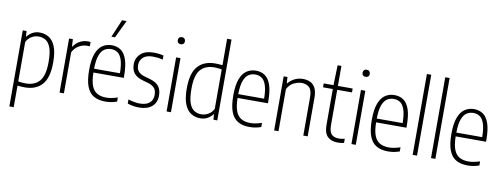

<svg xmlns="http://www.w3.org/2000/svg" viewBox="-76 -1239 4940 1890"><g transform="rotate(10 2394.0 -294.0)"><path d="M70 220V-540.5H108L111.5 -486H116Q133.5 -511.5 165.5 -530Q197.5 -548.5 240 -548.5Q288.5 -548.5 329.5 -524.5Q370.5 -500.5 395.2 -442Q420 -383.5 420 -280Q420 -128.5 359.2 -59.8Q298.5 9 186.5 9Q169.5 9 150 7.8Q130.5 6.5 113.5 4.5V220ZM188.5 -31Q278 -31 326.2 -86.5Q374.5 -142 374.5 -275.5Q374.5 -370.5 355.8 -420.5Q337 -470.5 305.5 -489.2Q274 -508 235 -508Q200 -508 166.2 -489Q132.5 -470 113.5 -432V-37.5Q128 -34.5 149.2 -32.8Q170.5 -31 188.5 -31Z M533 0V-540.5H571L574.5 -467.5H578.5Q604.5 -506 641.8 -525.5Q679 -545 719.5 -545Q728.5 -545 735.5 -544.2Q742.5 -543.5 747.5 -543V-500Q739.5 -501 733.2 -501Q727 -501 718 -501Q677 -501 637.8 -477.8Q598.5 -454.5 576.5 -410V0Z M990 9Q922 9 875.2 -17.8Q828.5 -44.5 804.8 -105.8Q781 -167 781 -270.5Q781 -373 804.2 -434Q827.5 -495 868 -521.8Q908.5 -548.5 960 -548.5Q1012 -548.5 1050.2 -522.2Q1088.5 -496 1109.5 -435Q1130.5 -374 1130.5 -270V-252.5H827Q828 -168.5 847 -120.2Q866 -72 902.8 -51.5Q939.5 -31 993.5 -31Q1017 -31 1044 -36Q1071 -41 1106.5 -52V-11Q1073.5 0.5 1045.2 4.8Q1017 9 990 9ZM960 -510Q923 -510 893.5 -491.2Q864 -472.5 846 -424.8Q828 -377 827 -290.5H1085.5Q1084.5 -377 1068.2 -424.8Q1052 -472.5 1024.2 -491.2Q996.5 -510 960 -510ZM940 -630.5 1015.5 -808H1061L976 -630.5Z M1328.5 9Q1298 9 1269 4Q1240 -1 1213 -10V-51.5Q1276.5 -31 1328.5 -31Q1391 -31 1425 -59Q1459 -87 1459 -139Q1459 -186 1436.8 -209.8Q1414.5 -233.5 1372 -245.5L1324 -259Q1257 -278 1230.2 -313.2Q1203.5 -348.5 1203.5 -401.5Q1203.5 -465 1248.8 -506.8Q1294 -548.5 1378 -548.5Q1406.5 -548.5 1430.2 -545.8Q1454 -543 1477 -537.5V-496.5Q1450 -503 1427.2 -505.8Q1404.5 -508.5 1378.5 -508.5Q1311 -508.5 1279 -477.8Q1247 -447 1247 -403Q1247 -362 1267.5 -337.8Q1288 -313.5 1331 -301.5L1379 -288Q1450.5 -268 1476.5 -231.5Q1502.5 -195 1502.5 -141Q1502.5 -70.5 1456.8 -30.8Q1411 9 1328.5 9Z M1603 0V-540.5H1646.5V0ZM1625 -675.5Q1608.5 -675.5 1598.8 -685Q1589 -694.5 1589 -711Q1589 -727 1598.8 -737Q1608.5 -747 1625 -747Q1641.5 -747 1651.2 -737Q1661 -727 1661 -711Q1661 -694.5 1651.2 -685Q1641.5 -675.5 1625 -675.5Z M1939 9Q1891 9 1850 -15Q1809 -39 1784 -97.5Q1759 -156 1759 -259.5Q1759 -411 1819.8 -479.8Q1880.5 -548.5 1993 -548.5Q2010 -548.5 2029.2 -547.2Q2048.5 -546 2065.5 -544V-808H2109.5V0H2071L2067.5 -53.5H2063.5Q2045.5 -28 2013.5 -9.5Q1981.5 9 1939 9ZM1944 -31.5Q1979 -31.5 2013 -50.8Q2047 -70 2065.5 -107.5V-502Q2051 -505 2029.8 -507Q2008.5 -509 1991 -509Q1901 -509 1853 -453.5Q1805 -398 1805 -264Q1805 -169 1823.5 -119Q1842 -69 1873.5 -50.2Q1905 -31.5 1944 -31.5Z M2431 9Q2363 9 2316.2 -17.8Q2269.5 -44.5 2245.8 -105.8Q2222 -167 2222 -270.5Q2222 -373 2245.2 -434Q2268.5 -495 2309 -521.8Q2349.5 -548.5 2401 -548.5Q2453 -548.5 2491.2 -522.2Q2529.5 -496 2550.5 -435Q2571.5 -374 2571.5 -270V-252.5H2268Q2269 -168.5 2288 -120.2Q2307 -72 2343.8 -51.5Q2380.5 -31 2434.5 -31Q2458 -31 2485 -36Q2512 -41 2547.5 -52V-11Q2514.5 0.5 2486.2 4.8Q2458 9 2431 9ZM2401 -510Q2364 -510 2334.5 -491.2Q2305 -472.5 2287 -424.8Q2269 -377 2268 -290.5H2526.5Q2525.5 -377 2509.2 -424.8Q2493 -472.5 2465.2 -491.2Q2437.5 -510 2401 -510Z M2678 0V-540.5H2716L2719.5 -479H2724Q2751.5 -512 2789 -530.2Q2826.5 -548.5 2871 -548.5Q2911 -548.5 2943.2 -533.8Q2975.5 -519 2994.2 -483.5Q3013 -448 3013 -386V0H2969.5V-384Q2969.5 -454 2940.5 -480.8Q2911.5 -507.5 2864.5 -507.5Q2831 -507.5 2789.5 -488.8Q2748 -470 2721.5 -421.5V0Z M3314.5 9Q3250 9 3213 -26Q3176 -61 3176 -143.5V-501.5H3078V-540.5H3176L3182 -740H3220V-540.5H3367.5V-501.5H3220V-150.5Q3220 -83.5 3244.8 -57.8Q3269.5 -32 3320 -32Q3345 -32 3377 -39.5V2Q3363 5 3346.2 7Q3329.5 9 3314.5 9Z M3450.5 0V-540.5H3494V0ZM3472.5 -675.5Q3456 -675.5 3446.2 -685Q3436.5 -694.5 3436.5 -711Q3436.5 -727 3446.2 -737Q3456 -747 3472.5 -747Q3489 -747 3498.8 -737Q3508.5 -727 3508.5 -711Q3508.5 -694.5 3498.8 -685Q3489 -675.5 3472.5 -675.5Z M3815.5 9Q3747.5 9 3700.8 -17.8Q3654 -44.5 3630.2 -105.8Q3606.5 -167 3606.5 -270.5Q3606.5 -373 3629.8 -434Q3653 -495 3693.5 -521.8Q3734 -548.5 3785.5 -548.5Q3837.5 -548.5 3875.8 -522.2Q3914 -496 3935 -435Q3956 -374 3956 -270V-252.5H3652.5Q3653.5 -168.5 3672.5 -120.2Q3691.5 -72 3728.2 -51.5Q3765 -31 3819 -31Q3842.5 -31 3869.5 -36Q3896.5 -41 3932 -52V-11Q3899 0.5 3870.8 4.8Q3842.5 9 3815.5 9ZM3785.5 -510Q3748.5 -510 3719 -491.2Q3689.5 -472.5 3671.5 -424.8Q3653.5 -377 3652.5 -290.5H3911Q3910 -377 3893.8 -424.8Q3877.5 -472.5 3849.8 -491.2Q3822 -510 3785.5 -510Z M4062.5 0V-808H4106V0Z M4246 0V-808H4289.5V0Z M4611 9Q4543 9 4496.2 -17.8Q4449.5 -44.5 4425.8 -105.8Q4402 -167 4402 -270.5Q4402 -373 4425.2 -434Q4448.5 -495 4489 -521.8Q4529.5 -548.5 4581 -548.5Q4633 -548.5 4671.2 -522.2Q4709.5 -496 4730.5 -435Q4751.5 -374 4751.5 -270V-252.5H4448Q4449 -168.5 4468 -120.2Q4487 -72 4523.8 -51.5Q4560.5 -31 4614.5 -31Q4638 -31 4665 -36Q4692 -41 4727.5 -52V-11Q4694.5 0.5 4666.2 4.8Q4638 9 4611 9ZM4581 -510Q4544 -510 4514.5 -491.2Q4485 -472.5 4467 -424.8Q4449 -377 4448 -290.5H4706.5Q4705.5 -377 4689.2 -424.8Q4673 -472.5 4645.2 -491.2Q4617.5 -510 4581 -510Z"/></g></svg>

Font: Encode Sans Cnd XLt
Style: Regular
Weight: 200
Width: 3
Designer: Multiple Designers
Foundry: Impallari Type
Version: Version 3.002; ttfautohint (v1.8.3) -l 8 -r 50 -G 200 -x 14 